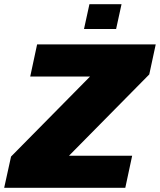

<svg xmlns="http://www.w3.org/2000/svg" viewBox="-36 -901 767 921"><path d="M-16 0 17 -150 396 -534H109L142 -688H711L680 -544L295 -154H598L565 0ZM367 -762 393 -881H547L521 -762Z"/></svg>

Font: Saira SemiExpanded ExtraBold
Style: Italic
Weight: 800
Width: 6
Italic angle: -12°
Designer: Hector Gatti with collaboration of the Omnibus-Type team
Foundry: Omnibus-Type
Version: Version 1.101